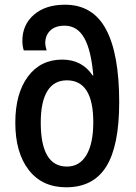

<svg xmlns="http://www.w3.org/2000/svg" viewBox="-20 -785 576 815"><path d="M45 -264Q45 -388 98.5 -460Q152 -532 244 -532Q328 -532 373 -465H376Q367 -572 337.5 -624Q308 -676 254 -676Q215 -676 193.5 -655.5Q172 -635 172 -601Q172 -591 178 -571H81Q75 -589 75 -612Q75 -680 124 -722.5Q173 -765 256 -765Q374 -765 430 -660.5Q486 -556 486 -351Q486 -166 431 -78Q376 10 261 10Q159 10 102 -63.5Q45 -137 45 -264ZM376 -266Q376 -444 264 -444Q209 -444 181 -398.5Q153 -353 153 -265Q153 -78 264 -78Q318 -78 347 -127Q376 -176 376 -266Z"/></svg>

Font: Noto Sans Georgian Medium Narrow
Style: Regular
Weight: 500
Width: 4
Designer: Monotype Design team
Foundry: Monotype Imaging Inc.
Version: Version 1.000